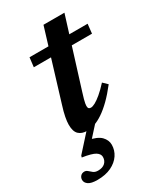

<svg xmlns="http://www.w3.org/2000/svg" viewBox="-216 -644 830 976"><g transform="rotate(-30 199.0 -156.0)"><path d="M61.5 -404 68 -459H409L403 -404ZM212 -172.5Q205 -150.5 201.2 -136.5Q197.5 -122.5 196 -114Q194.5 -105.5 194.5 -100Q194.5 -89 198.8 -85Q203 -81 211 -81Q221 -81 236.8 -89.5Q252.5 -98 274 -116Q295.5 -134 322.5 -163.5L348 -139Q316 -98 286.8 -69.2Q257.5 -40.5 230.8 -22.5Q204 -4.5 180.2 3.5Q156.5 11.5 135 11.5Q104.5 11.5 86.8 -5.2Q69 -22 69 -62Q69 -80 74 -106.2Q79 -132.5 90.5 -168.5L212 -566.5H335ZM56 254Q20 254 3.8 242.8Q-12.5 231.5 -12.5 215Q-12.5 202 -4.2 192.8Q4 183.5 18.5 183.5Q28.5 183.5 36.8 191Q45 198.5 55.2 206.5Q65.5 214.5 82.5 214.5Q109 214.5 123.5 201Q138 187.5 138 166Q138 148.5 118.5 136Q99 123.5 43 115L46 105L160.5 -22H208L95 103L108.5 52.5Q165.5 63.5 186.8 85.5Q208 107.5 208 134.5Q208 167 189.8 194.2Q171.5 221.5 137.5 237.8Q103.5 254 56 254Z"/></g></svg>

Font: Newsreader SemiBold
Style: Italic
Weight: 600
Italic angle: -17°
Designer: Hugues Gentile
Foundry: Production Type
Version: Version 1.003